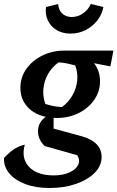

<svg xmlns="http://www.w3.org/2000/svg" viewBox="-59 -740 587 960"><path d="M223 -150Q216 -150 209 -151V-97L345 -60Q449 -32 449 45Q449 89 414.5 124Q380 159 321 179.5Q262 200 189 200Q120 200 68 180.5Q16 161 -12.5 127Q-41 93 -39 50Q-12 21 11 6Q34 -9 65 -17Q46 51 86 94Q126 137 210 137Q256 137 288.5 122Q321 107 332 84Q343 61 327 36L164 -10Q131 -43 131 -83Q131 -129 170 -156Q112 -168 77.5 -206.5Q43 -245 43 -301Q43 -353 72.5 -395Q102 -437 152 -462Q202 -487 264 -487H508L493 -408L411 -424Q441 -386 441 -333Q441 -282 412 -240.5Q383 -199 334 -174.5Q285 -150 223 -150ZM251 -205Q283 -228 303 -263Q323 -298 327 -337Q331 -376 317 -413Q298 -418 277.5 -422.5Q257 -427 234 -428Q201 -405 181.5 -370.5Q162 -336 158 -296.5Q154 -257 168 -220Q195 -212 214.5 -208.5Q234 -205 251 -205ZM294 -572Q254 -572 224.5 -589.5Q195 -607 180.5 -637.5Q166 -668 171 -705L232 -720Q233 -691 251.5 -673Q270 -655 300 -655Q330 -655 356.5 -673.5Q383 -692 395 -720L458 -705Q451 -667 427 -637Q403 -607 368.5 -589.5Q334 -572 294 -572Z"/></svg>

Font: Piazzolla SemiBold
Style: Italic
Weight: 600
Italic angle: -11.3°
Designer: Juan Pablo del Peral
Foundry: Huerta Tipografica
Version: Version 1.330